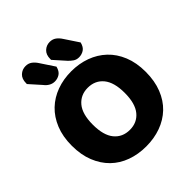

<svg xmlns="http://www.w3.org/2000/svg" viewBox="-230 -994 1162 1162"><g transform="rotate(-45 351.5 -412.5)"><path d="M668 -304Q668 -226 644 -165.5Q620 -105 577.5 -64.5Q535 -24 477 -3Q419 18 351 18Q283 18 225 -3Q167 -24 125 -65Q83 -106 59 -166Q35 -226 35 -304Q35 -382 59.5 -442Q84 -502 126.5 -542.5Q169 -583 226.5 -604Q284 -625 351 -625Q418 -625 475.5 -604Q533 -583 576 -542.5Q619 -502 643.5 -442Q668 -382 668 -304ZM488 -304Q488 -394 451 -439Q414 -484 351 -484Q290 -484 252.5 -439.5Q215 -395 215 -304Q215 -213 252 -168Q289 -123 352 -123Q414 -123 451 -168Q488 -213 488 -304ZM107 -760V-767Q107 -804 128 -823.5Q149 -843 178 -843Q201 -843 218 -831Q235 -819 249 -797L308 -708Q300 -676 280.5 -663.5Q261 -651 238 -651Q218 -651 201 -661Q184 -671 173 -686ZM314 -760V-767Q314 -804 335 -823.5Q356 -843 385 -843Q408 -843 425 -831Q442 -819 456 -797L515 -708Q507 -676 487.5 -663.5Q468 -651 445 -651Q424 -651 408.5 -661.5Q393 -672 380 -686Z"/></g></svg>

Font: Baloo Bhaina 2 ExtraBold
Style: Regular
Weight: 800
Designer: Yesha Goshar, Manish Minz, Shuchita Grover and Ek Type
Foundry: Ek Type
Version: Version 1.640;hotconv 1.0.111;makeotfexe 2.5.65597; ttfautoh